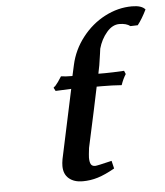

<svg xmlns="http://www.w3.org/2000/svg" viewBox="-52 -748 691 804"><g transform="rotate(-5 294.0 -346.0)"><path d="M258.8 -433.1 269 -479Q282.7 -541.5 322.8 -593Q362.8 -644.5 418.2 -673.3Q473.6 -702.1 532.2 -702.1Q573.2 -702.1 587.9 -684.1Q569.3 -646 549.8 -621.1L519 -620.1Q502.9 -632.8 473.1 -632.8Q443.8 -632.8 419.7 -604.2Q395.5 -575.7 384.8 -537.1Q384.3 -534.7 381.8 -515.1Q374.5 -460.9 368.2 -435.1V-433.1H397Q424.8 -433.1 476.1 -436L481.9 -421.9Q469.2 -401.9 460.9 -377Q421.4 -379.9 378.9 -379.9H356Q341.3 -307.6 301.8 -127Q297.9 -94.7 297.9 -86.9Q297.9 -67.9 303 -58.8Q308.1 -49.8 320.8 -49.8Q329.1 -49.8 391.1 -64.9L398.9 -32.2Q358.4 -9.3 327.4 0.2Q296.4 9.8 263.2 9.8Q227.5 9.8 205.8 -8.5Q184.1 -26.9 184.1 -61Q184.1 -73.2 187 -89.8L249 -379.9Q187 -377.4 183.1 -377L175.8 -391.1L182.1 -397V-396Q195.3 -410.6 210.9 -436Q229.5 -433.1 258.8 -433.1Z"/></g></svg>

Font: Linear Smooth
Style: Bold Italic
Weight: 700
Designer: Philipp H. Poll, Flanker
Foundry: Philipp H. Poll, reworked by Flanker
Version: Version 1.061 | FøM Fix